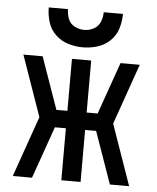

<svg xmlns="http://www.w3.org/2000/svg" viewBox="-53 -789 682 835"><g transform="rotate(5 288.0 -372.0)"><path d="M34 0H118L198 -227H246V0H330V-227H378L458 0H542L449 -265L542 -530H458L378 -303H330V-530H246V-303H198L118 -530H34L127 -265ZM288 -584Q320 -584 351.5 -593.5Q383 -603 407 -626Q431 -649 440.5 -680.5Q450 -712 450 -744H366Q366 -722 357.5 -701.5Q349 -681 329.5 -670.5Q310 -660 288 -660Q266 -660 246 -670.5Q226 -681 218 -701.5Q210 -722 210 -744H126Q126 -712 135.5 -680.5Q145 -649 169 -626Q193 -603 224.5 -593.5Q256 -584 288 -584Z"/></g></svg>

Font: Iosevka SS01 Extended
Style: Regular
Weight: 400
Width: 7
Monospace: yes
Designer: Belleve Invis
Foundry: Belleve Invis
Version: Version 3.4.7; ttfautohint (v1.8.3)